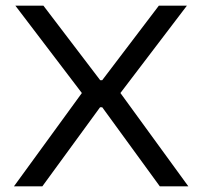

<svg xmlns="http://www.w3.org/2000/svg" viewBox="-20 -659 715 679"><path d="M29.3 0 275.9 -338.8V-321.6L34.3 -639H133.5L334.3 -375.4H341.5L541.8 -639H641L399.4 -321.6L399.5 -338.8L646.1 0H545.2L341.5 -279.7H333.9L129.7 0Z"/></svg>

Font: Anek Gurmukhi Medium SemiExpanded
Style: Regular
Weight: 500
Width: 6
Version: Version 1.003